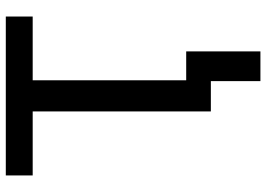

<svg xmlns="http://www.w3.org/2000/svg" viewBox="-148 -599 918 662"><g transform="rotate(-90 311.0 -268.0)"><path d="M37.1 -707H585V-614.3H365.2V-85H464.8V170.9H362.3V0H257.8V-614.3H37.1Z"/></g></svg>

Font: Pretendard Std Medium
Style: Regular
Weight: 500
Designer: Base glyphs from Inter by Rasmus Andersson; Hangeul glyphs from Noto Sans CJK(Source Han Sans) by Jang Soo-young and Kan
Foundry: Kil Hyung-jin
Version: Version 1.309